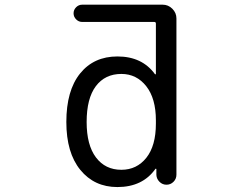

<svg xmlns="http://www.w3.org/2000/svg" viewBox="-20 -794 1040 804"><path d="M342.8 -283.2Q342.8 -186.5 381.8 -134.8Q420.9 -83 488.3 -83Q552.7 -83 592.8 -133.3Q632.8 -183.6 632.8 -276.4V-290Q632.8 -381.8 592.3 -433.1Q551.8 -484.4 488.3 -484.4Q419.9 -484.4 381.3 -433.1Q342.8 -381.8 342.8 -283.2ZM632.8 -695.3Q632.8 -702.1 626 -702.1H324.2Q309.6 -702.1 298.8 -712.9Q288.1 -723.6 288.1 -738.3Q288.1 -752.9 298.8 -763.7Q309.6 -774.4 324.2 -774.4H661.1Q684.6 -774.4 701.7 -757.3Q718.8 -740.2 718.8 -716.8V-62.5Q718.8 -44.9 706.5 -32.7Q694.3 -20.5 677.2 -20.5Q660.2 -20.5 647.9 -32.7Q635.7 -44.9 634.8 -61.5V-85.9Q634.8 -86.9 633.3 -87.4Q631.8 -87.9 630.9 -86.9Q577.1 -10.7 471.7 -10.7Q375 -10.7 316.4 -82.5Q257.8 -154.3 257.8 -283.2Q257.8 -415 315.4 -486.3Q373 -557.6 471.7 -557.6Q575.2 -557.6 628.9 -483.4Q629.9 -482.4 631.3 -482.9Q632.8 -483.4 632.8 -484.4Z"/></svg>

Font: Rounded Mgen+ 2m regular
Style: Regular
Weight: 400
Designer: [Source Han Sans]
Ryoko NISHIZUKA  (kana & ideographs); Paul D. Hunt (Latin, Greek & Cyrillic); Wenlong ZHANG  (bopomofo
Version: Version 1.059.20150602